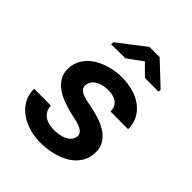

<svg xmlns="http://www.w3.org/2000/svg" viewBox="-212 -877 1012 1012"><g transform="rotate(45 293.5 -371.0)"><path d="M374.5 -147.9Q377 -160.2 372.1 -169.2Q367.2 -178.2 358.4 -184.8Q349.6 -191.4 337.6 -196Q325.7 -200.7 313.5 -203.9Q301.3 -207 289.8 -209Q278.3 -210.9 270.5 -212.9Q240.2 -220.2 207.3 -231.7Q174.3 -243.2 147.2 -261.5Q120.1 -279.8 103 -306.6Q85.9 -333.5 87.4 -371.1Q88.4 -400.4 99.6 -424.6Q110.8 -448.7 128.7 -467.3Q146.5 -485.8 169.7 -499.5Q192.9 -513.2 219 -521.7Q245.1 -530.3 272 -534.4Q298.8 -538.6 324.2 -538.1Q364.3 -537.6 402.3 -527.6Q440.4 -517.6 470.5 -496.6Q500.5 -475.6 518.8 -443.6Q537.1 -411.6 537.1 -367.2L405.3 -367.7Q405.8 -386.7 399.2 -400.4Q392.6 -414.1 380.9 -422.6Q369.1 -431.2 353.3 -435.3Q337.4 -439.5 319.3 -439.5Q304.2 -439.5 287.1 -436.5Q270 -433.6 254.9 -426.5Q239.7 -419.4 228.8 -407.5Q217.8 -395.5 214.8 -377.9Q211.4 -359.4 220.7 -348.1Q230 -336.9 244.6 -330.3Q259.3 -323.7 276.4 -320.3Q293.5 -316.9 306.2 -314.5Q338.9 -308.1 374.5 -297.6Q410.2 -287.1 439.2 -269Q468.3 -251 486.6 -223.1Q504.9 -195.3 502.9 -154.3Q501.5 -123.5 489.7 -99.4Q478 -75.2 459.2 -56.6Q440.4 -38.1 415.8 -25.1Q391.1 -12.2 364 -4.2Q336.9 3.9 308.8 7.3Q280.8 10.7 255.4 10.3Q214.8 9.8 175.8 -1.5Q136.7 -12.7 105.7 -34.9Q74.7 -57.1 55.4 -90.1Q36.1 -123 36.1 -168L161.6 -167.5Q162.6 -146 170.9 -130.9Q179.2 -115.7 193.1 -106.2Q207 -96.7 224.9 -92.3Q242.7 -87.9 262.7 -87.9Q277.8 -87.9 296.1 -90.3Q314.5 -92.8 330.8 -99.4Q347.2 -106 359.1 -117.7Q371.1 -129.4 374.5 -147.9ZM511.7 -635.3 510.7 -620.6 408.7 -621.1 347.2 -682.6 263.7 -621.6 156.7 -620.6 157.7 -636.2 310.5 -753.4H386.2Z"/></g></svg>

Font: Roboto Mono
Style: Bold Italic
Weight: 700
Designer: Google
Version: Version 2.000985; 2015; ttfautohint (v1.3)